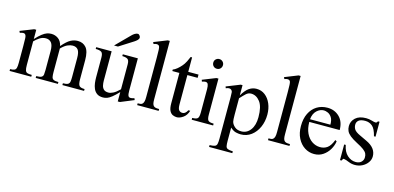

<svg xmlns="http://www.w3.org/2000/svg" viewBox="-79 -1186 3885 1893"><g transform="rotate(15 1863.5 -240.0)"><path d="M774.9 0H553.7V-18.6Q588.9 -18.6 603.8 -26.6Q618.7 -34.7 622.1 -52.7Q625.5 -70.8 625.5 -101.1V-294.4Q625.5 -354.5 607.4 -378.4Q589.4 -402.3 551.8 -402.3Q529.3 -402.3 500.7 -390.1Q472.2 -377.9 436 -341.8V-101.1Q436 -69.3 439.9 -51.3Q443.8 -33.2 459 -25.9Q474.1 -18.6 507.8 -18.6V0H281.2V-18.6Q319.3 -18.6 334.5 -27.3Q349.6 -36.1 352.1 -54.4Q354.5 -72.8 354.5 -101.1V-294.4Q354.5 -354 334 -378.7Q313.5 -403.3 278.3 -403.3Q243.2 -403.3 213.6 -383.3Q184.1 -363.3 163.6 -341.8V-101.1Q163.6 -63.5 169.7 -45.9Q175.8 -28.3 191.4 -23.4Q207 -18.6 235.8 -18.6V0H14.6V-18.6Q43 -18.6 57.4 -24.7Q71.8 -30.8 76.7 -48.6Q81.5 -66.4 81.5 -101.1V-272.5Q81.5 -322.3 80.1 -352.5Q78.6 -382.8 64.9 -392.3Q51.3 -401.9 14.6 -388.7L6.3 -406.2L142.6 -460H163.6V-365.7Q200.2 -404.8 226.6 -425Q252.9 -445.3 274.7 -452.6Q296.4 -460 318.8 -460Q358.4 -460 389.9 -437.3Q421.4 -414.6 432.1 -365.7Q481.4 -422.9 516.6 -441.4Q551.8 -460 588.9 -460Q643.1 -460 675 -422.6Q707 -385.3 707 -294.4V-101.1Q707 -49.8 720.7 -34.2Q734.4 -18.6 774.9 -18.6Z M1280.3 -41.5 1144.5 14.6H1122.6V-81.1Q1085 -41.5 1059.1 -21Q1033.2 -0.5 1012.7 7.1Q992.2 14.6 970.7 14.6Q931.6 14.6 908.4 -2.2Q885.3 -19 873.8 -45.7Q862.3 -72.3 858.6 -102.5Q855 -132.8 855 -159.7V-359.9Q855 -403.8 838.1 -416.5Q821.3 -429.2 778.8 -429.2V-447.3H936.5V-147.9Q936.5 -122.6 941.7 -99.1Q946.8 -75.7 962.6 -60.8Q978.5 -45.9 1010.7 -45.9Q1030.3 -45.9 1057.4 -59.1Q1084.5 -72.3 1122.6 -109.4V-363.8Q1122.6 -404.3 1105.5 -416.3Q1088.4 -428.2 1050.3 -429.2V-447.3H1204.1V-118.7Q1204.1 -78.6 1211.2 -64.9Q1218.3 -51.3 1234.4 -51.3Q1241.2 -51.3 1252 -53Q1262.7 -54.7 1273.4 -58.6ZM1169.4 -649.4Q1169.4 -635.3 1157 -623Q1144.5 -610.8 1128.9 -600.6L984.4 -508.8H944.3L1083 -648.4Q1095.7 -661.6 1111.6 -671.4Q1127.4 -681.2 1143.6 -681.2Q1151.4 -681.2 1160.4 -670.4Q1169.4 -659.7 1169.4 -649.4Z M1536.1 0H1316.9V-18.6Q1339.4 -18.6 1350.1 -21Q1360.8 -23.4 1368.7 -33.7Q1374.5 -41.5 1378.4 -55.7Q1382.3 -69.8 1382.3 -101.1V-506.8Q1382.3 -557.6 1380.9 -581.1Q1379.4 -604.5 1376.5 -612.3Q1373.5 -620.1 1368.7 -624.5Q1359.4 -630.9 1348.6 -630.9Q1335.4 -630.9 1316.9 -623.5L1308.1 -641.1L1442.9 -694.8H1463.9V-101.1Q1463.9 -71.3 1467 -57.9Q1470.2 -44.4 1476.6 -35.6Q1483.4 -26.9 1495.6 -22.7Q1507.8 -18.6 1536.1 -18.6Z M1817.4 -81.5H1836.9Q1821.8 -32.2 1787.8 -8.8Q1753.9 14.6 1725.1 14.6Q1704.1 14.6 1683.6 5.9Q1663.1 -2.9 1649.9 -28.3Q1636.7 -53.7 1636.7 -104V-414.1H1564.9V-429.2Q1585 -436.5 1607.2 -454.8Q1629.4 -473.1 1648.4 -495.6Q1657.2 -506.3 1664.6 -516.8Q1671.9 -527.3 1680.9 -544.9Q1689.9 -562.5 1703.6 -594.7H1718.3V-447.3H1823.2V-414.1H1718.3V-115.7Q1718.3 -71.8 1731.2 -57.1Q1744.1 -42.5 1762.7 -41.5Q1780.8 -40.5 1794.7 -51.5Q1808.6 -62.5 1817.4 -81.5Z M2032.2 -599.6Q2032.2 -578.6 2018.3 -564Q2004.4 -549.3 1982.9 -549.3Q1961.4 -549.3 1947.3 -563.5Q1933.1 -577.6 1933.1 -599.6Q1933.1 -621.1 1947.8 -634.8Q1962.4 -648.4 1982.9 -648.4Q2003.4 -648.4 2017.8 -634Q2032.2 -619.6 2032.2 -599.6ZM2092.3 0H1873.5V-18.6Q1916 -18.6 1929 -32.5Q1941.9 -46.4 1941.9 -91.8V-331.1Q1941.9 -363.3 1934.8 -379.9Q1927.7 -396.5 1908.2 -396.5Q1895.5 -396.5 1873.5 -388.7L1867.2 -406.2L2002.4 -460H2023.4V-91.8Q2023.4 -46.4 2036.9 -32.5Q2050.3 -18.6 2092.3 -18.6Z M2581.1 -240.7Q2581.1 -170.4 2555.2 -112.5Q2529.3 -54.7 2483.2 -20Q2437 14.6 2376 14.6Q2354.5 14.6 2327.6 8.5Q2300.8 2.4 2269.5 -25.9V109.4Q2269.5 144.5 2273.4 162.8Q2277.3 181.2 2293.5 188Q2309.6 194.8 2345.7 196.3V214.8H2108.4V196.3Q2145 194.8 2161.4 188.5Q2177.7 182.1 2182.1 163.3Q2186.5 144.5 2186.5 107.4V-315.9Q2186.5 -353.5 2184.6 -366.5Q2182.6 -379.4 2170.4 -388.7Q2162.6 -394 2150.6 -394.8Q2138.7 -395.5 2117.2 -386.7L2111.3 -403.3L2251 -459H2269.5V-354.5Q2304.2 -413.6 2338.6 -436.8Q2373 -460 2413.6 -460Q2463.4 -460 2501 -430.9Q2538.6 -401.9 2559.8 -352.3Q2581.1 -302.7 2581.1 -240.7ZM2502.9 -194.3Q2502.9 -302.7 2464.8 -351.6Q2426.8 -400.4 2374 -400.4Q2345.2 -400.4 2322.5 -379.4Q2299.8 -358.4 2269.5 -325.2V-157.7Q2269.5 -105.5 2273.9 -86.4Q2280.8 -61 2305.9 -38.3Q2331.1 -15.6 2374 -15.6Q2431.2 -15.6 2467 -63.5Q2502.9 -111.3 2502.9 -194.3Z M2871.6 0H2652.3V-18.6Q2674.8 -18.6 2685.5 -21Q2696.3 -23.4 2704.1 -33.7Q2710 -41.5 2713.9 -55.7Q2717.8 -69.8 2717.8 -101.1V-506.8Q2717.8 -557.6 2716.3 -581.1Q2714.8 -604.5 2711.9 -612.3Q2709 -620.1 2704.1 -624.5Q2694.8 -630.9 2684.1 -630.9Q2670.9 -630.9 2652.3 -623.5L2643.6 -641.1L2778.3 -694.8H2799.3V-101.1Q2799.3 -71.3 2802.5 -57.9Q2805.7 -44.4 2812 -35.6Q2818.8 -26.9 2831.1 -22.7Q2843.3 -18.6 2871.6 -18.6Z M3293.5 -173.3 3309.1 -163.6Q3302.7 -119.6 3278.6 -78.9Q3254.4 -38.1 3215.3 -11.7Q3176.3 14.6 3125 14.6Q3072.3 14.6 3027.8 -13.9Q2983.4 -42.5 2956.5 -95Q2929.7 -147.5 2929.7 -218.8Q2929.7 -294.4 2956.3 -348.6Q2982.9 -402.8 3029.8 -431.9Q3076.7 -460.9 3137.2 -460.9Q3211.4 -460.9 3260.3 -412.6Q3309.1 -364.3 3309.1 -279.3H2999Q2999 -212.4 3021.5 -165Q3043.9 -117.7 3081.3 -92.5Q3118.7 -67.4 3162.1 -66.4Q3205.6 -65.4 3237.8 -88.6Q3270 -111.8 3293.5 -173.3ZM2999 -306.6H3207Q3207 -356 3189.5 -381.8Q3171.9 -407.7 3148.9 -417Q3126 -426.3 3109.9 -426.3Q3070.3 -426.3 3037.6 -395.5Q3004.9 -364.7 2999 -306.6Z M3691.9 -112.8Q3691.9 -78.6 3671.1 -49.6Q3650.4 -20.5 3616.5 -2.9Q3582.5 14.6 3542.5 14.6Q3506.8 14.6 3475.6 1Q3444.3 -12.7 3421.9 -15.6Q3416.5 -15.6 3412.1 -7.8Q3407.7 0 3404.8 6.3H3388.7V-153.3H3404.8Q3417.5 -85.4 3456.3 -50.5Q3495.1 -15.6 3542.5 -15.6Q3578.6 -15.6 3598.9 -35.4Q3619.1 -55.2 3619.1 -81.5Q3620.1 -103.5 3611.8 -121.3Q3603.5 -139.2 3578.9 -158Q3554.2 -176.8 3505.9 -201.2Q3458.5 -226.1 3432.6 -247.3Q3406.7 -268.6 3396.5 -290.8Q3386.2 -313 3386.2 -340.8Q3386.2 -390.6 3423.8 -425.3Q3461.4 -460 3531.7 -460Q3562 -460 3589.8 -451.4Q3617.7 -442.9 3629.4 -442.9Q3636.2 -442.9 3640.9 -445.6Q3645.5 -448.2 3651.4 -460H3667.5V-307.6H3651.4Q3633.8 -379.9 3603 -406Q3572.3 -432.1 3530.3 -432.1Q3485.4 -432.1 3464.6 -415.8Q3443.8 -399.4 3443.4 -373.5Q3442.4 -346.7 3456.3 -324.2Q3470.2 -301.8 3516.6 -280.3L3588.9 -246.1Q3691.9 -198.7 3691.9 -112.8Z"/></g></svg>

Font: BabelStone Roman
Style: Regular
Weight: 400
Designer: Walt Agee, Victor Gaultney, Peter Martin, Debbi Hosken, Becca Hirsbrunner (SIL); Andrew West (BabelStone)
Foundry: BabelStone
Version: Version 16.000